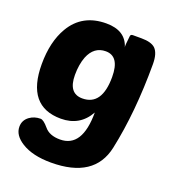

<svg xmlns="http://www.w3.org/2000/svg" viewBox="-136 -667 880 968"><g transform="rotate(20 303.5 -182.5)"><path d="M217 -30Q33 -30 33 -256Q33 -376 80 -456Q141 -560 270 -560Q373 -560 398 -478Q395 -484 402 -540Q403 -550 415 -550H461Q514 -550 536 -529Q560 -505 560 -447Q560 -189 516 17Q478 195 246 195Q147 195 88 158Q35 125 35 79Q35 44 64 23Q89 5 122 5Q138 5 165 37Q192 70 249 70Q368 70 368 -118Q319 -30 217 -30ZM389 -316Q389 -427 315 -427Q252 -427 225 -360Q209 -318 209 -262Q209 -163 284 -163Q389 -163 389 -316Z"/></g></svg>

Font: PoetsenOne
Style: Regular
Weight: 400
Designer: Rodrigo Fuenzalida, Pablo Impallari
Foundry: Pablo Impallari, Rodrigo Fuenzalida
Version: Version 1.000